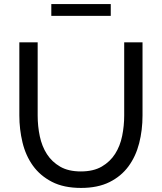

<svg xmlns="http://www.w3.org/2000/svg" viewBox="-20 -918 795 943"><path d="M377 -76Q439 -76 480 -100Q521 -124 545.5 -162.5Q570 -201 580 -250.5Q590 -300 590 -351V-710H680V-351Q680 -279 663.5 -214.5Q647 -150 611 -101Q575 -52 517.5 -23.5Q460 5 378 5Q293 5 235 -25Q177 -55 141.5 -104.5Q106 -154 90.5 -218.5Q75 -283 75 -351V-710H165V-351Q165 -298 175.5 -248.5Q186 -199 210.5 -161Q235 -123 275.5 -99.5Q316 -76 377 -76ZM232 -840V-898H524V-840Z"/></svg>

Font: IngvarSans
Style: Regular
Weight: 500
Version: Version 3.000